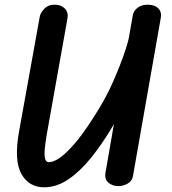

<svg xmlns="http://www.w3.org/2000/svg" viewBox="-20 -792 734 817"><path d="M168 5Q103 5 71 -52Q39 -109 61 -232L149 -720Q151 -736 168.5 -754.5Q186 -773 214 -772Q240 -772 256 -755.5Q272 -739 267 -713L179 -220Q173 -185 170.5 -158Q168 -131 172 -116.5Q176 -102 187 -102Q211 -102 240 -124.5Q269 -147 298.5 -182Q328 -217 354.5 -256.5Q381 -296 401.5 -330Q422 -364 432 -384Q444 -406 459 -439.5Q474 -473 489 -511Q504 -549 515.5 -584.5Q527 -620 531 -645H631L590 -457L530 -387Q496 -316 454.5 -246.5Q413 -177 367 -120Q321 -63 271 -29Q221 5 168 5ZM484 0Q459 0 441.5 -14.5Q424 -29 429 -58L545 -727Q549 -747 566 -759.5Q583 -772 608 -772Q639 -772 654 -756Q669 -740 664 -715L546 -44Q543 -22 523.5 -11Q504 0 484 0Z"/></svg>

Font: Edu QLD Beginner
Style: Bold
Weight: 700
Designer: Tina and Corey Anderson
Foundry: Google for Education
Version: Version 1.003